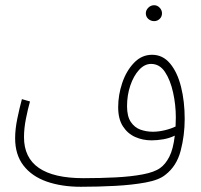

<svg xmlns="http://www.w3.org/2000/svg" viewBox="-20 -695 771 736"><path d="M290 21Q216 21 159 1Q102 -19 70 -60.5Q38 -102 38 -165Q38 -200 46.5 -241Q55 -282 64 -315L95 -306Q87 -278 79.5 -240.5Q72 -203 72 -169Q72 -12 300 -12Q364 -12 423 -15Q482 -18 527 -26.5Q572 -35 594 -51Q614 -65 629 -94Q644 -123 650 -175Q629 -165 605.5 -161Q582 -157 561 -157Q527 -157 498 -170Q469 -183 451 -211Q433 -239 433 -284Q433 -331 448.5 -377Q464 -423 493.5 -454Q523 -485 563 -485Q604 -485 632 -451.5Q660 -418 674 -362Q688 -306 688 -239Q688 -176 672.5 -117Q657 -58 614 -25Q590 -5 538.5 4.5Q487 14 421.5 17.5Q356 21 290 21ZM467 -288Q467 -249 481.5 -227.5Q496 -206 518.5 -198Q541 -190 566 -190Q587 -190 610.5 -195.5Q634 -201 653 -210Q654 -226 654 -245Q654 -293 643.5 -340.5Q633 -388 612.5 -419Q592 -450 559 -450Q534 -450 513 -427Q492 -404 479.5 -367Q467 -330 467 -288ZM571 -614Q558 -614 548.5 -622.5Q539 -631 539 -644Q539 -656 548.5 -665.5Q558 -675 571 -675Q583 -675 592 -665.5Q601 -656 601 -644Q601 -631 592 -622.5Q583 -614 571 -614Z"/></svg>

Font: Noto Sans Arabic ExtCond ExtLt
Style: Regular
Weight: 200
Width: 2
Designer: Monotype Design Team, Nadine Chahine, Nizar Qandah and Khaled Hosny
Foundry: Monotype Imaging Inc.
Version: Version 2.012; ttfautohint (v1.8.4.7-5d5b)